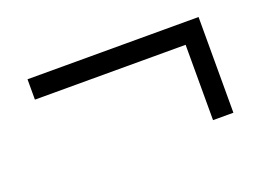

<svg xmlns="http://www.w3.org/2000/svg" viewBox="-51 -401 601 443"><g transform="rotate(-20 250.0 -179.5)"><path d="M410 -62V-247H40V-297H460V-62Z"/></g></svg>

Font: Spectral
Style: Regular
Weight: 400
Designer: Jean-Baptiste Levee
Foundry: Production Type
Version: Version 2.001